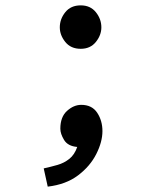

<svg xmlns="http://www.w3.org/2000/svg" viewBox="-20 -538 600 716"><path d="M158 158 143 90Q170 84 194.5 77Q219 70 238.5 54.5Q258 39 268 10Q233 7 219 -16Q205 -39 205 -58Q205 -102 230 -124.5Q255 -147 283 -147Q323 -147 342.5 -117.5Q362 -88 362 -49Q362 -9 339 36.5Q316 82 271 116Q226 150 158 158ZM281 -356Q244 -356 223.5 -381.5Q203 -407 203 -436Q203 -467 223.5 -492.5Q244 -518 281 -518Q317 -518 337.5 -492.5Q358 -467 358 -436Q358 -407 337.5 -381.5Q317 -356 281 -356Z"/></svg>

Font: Ubuntu Sans Mono
Style: Regular
Weight: 400
Monospace: yes
Designer: Dalton Maag Ltd
Foundry: Dalton Maag Ltd
Version: Version 1.006